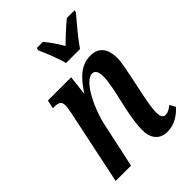

<svg xmlns="http://www.w3.org/2000/svg" viewBox="-225 -869 982 982"><g transform="rotate(-45 266.5 -378.0)"><path d="M277 -606H378C411 -654 463 -715 496 -753L499 -766H443C414 -743 369 -701 337 -669C320 -701 290 -742 270 -766H226L222 -753C239 -715 266 -652 277 -606ZM395 10C451 10 491 -22 516 -50L499 -81C481 -66 465 -58 449 -58C432 -58 424 -74 424 -100C424 -127 430 -166 439 -208L462 -319C469 -356 481 -405 481 -440C481 -496 459 -545 392 -545C329 -545 284 -508 235 -433H232L244 -536H76L66 -490H78C105 -490 122 -483 122 -456C122 -441 118 -421 114 -401L30 0H141L193 -241C210 -328 276 -474 333 -474C359 -474 364 -446 364 -422C364 -388 351 -327 345 -300L327 -220C315 -158 310 -122 310 -91C308 -32 338 10 395 10Z"/></g></svg>

Font: Noto Serif Condensed Semi
Style: Italic
Weight: 600
Width: 3
Italic angle: -12°
Designer: Monotype Design Team
Foundry: Monotype Imaging Inc.
Version: Version 1.901